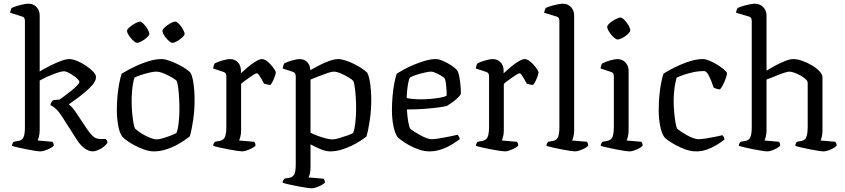

<svg xmlns="http://www.w3.org/2000/svg" viewBox="-20 -820 4579 1040"><path d="M199 0Q191 0 170.5 -3Q150 -6 125.5 -11Q101 -16 78.5 -21Q56 -26 45 -30Q45 -36 47.5 -42Q50 -48 54 -52L81 -57Q98 -59 106.5 -75Q115 -91 115 -132V-707Q115 -715 111.5 -722Q108 -729 98 -731L35 -751Q36 -760 39 -767.5Q42 -775 43 -777Q54 -782 71.5 -787.5Q89 -793 106.5 -796.5Q124 -800 135 -800Q161 -800 178 -781.5Q195 -763 195 -736V-433Q218 -447 248.5 -462.5Q279 -478 308 -489Q337 -500 355 -500Q373 -500 397.5 -490Q422 -480 445 -464.5Q468 -449 484 -432.5Q500 -416 500 -402Q500 -383 481 -360.5Q462 -338 435.5 -316.5Q409 -295 385.5 -278.5Q362 -262 353 -255Q358 -251 367.5 -241.5Q377 -232 390 -213L452 -120Q465 -101 481.5 -84Q498 -67 526 -67H553Q555 -65 558.5 -59.5Q562 -54 562 -47Q555 -35 540.5 -24Q526 -13 510 -6.5Q494 0 482 0Q460 0 437 -17.5Q414 -35 397 -62L319 -184Q302 -211 289 -224Q276 -237 267.5 -242.5Q259 -248 253 -251Q254 -260 259 -267Q264 -274 267 -277L303 -281Q312 -287 328.5 -299.5Q345 -312 363.5 -326.5Q382 -341 395.5 -354.5Q409 -368 410 -376Q410 -383 400 -392.5Q390 -402 376 -411.5Q362 -421 348.5 -427.5Q335 -434 328 -434Q311 -434 272 -419.5Q233 -405 195 -384V-116Q195 -96 191 -80.5Q187 -65 184 -59L265 -52Q267 -49 269 -43.5Q271 -38 271 -31Q266 -24 252.5 -17Q239 -10 224 -5Q209 0 199 0Z M814 0Q789 0 762 -9.5Q735 -19 710.5 -32Q686 -45 668 -58Q650 -71 643 -79Q628 -98 620.5 -138.5Q613 -179 613 -223Q613 -264 616.5 -301Q620 -338 626 -369Q632 -400 639 -421Q654 -430 679 -443.5Q704 -457 734 -470Q764 -483 795.5 -491.5Q827 -500 854 -500Q872 -500 895.5 -492Q919 -484 943 -472Q967 -460 986 -447.5Q1005 -435 1012 -425Q1020 -412 1025 -386.5Q1030 -361 1032 -332Q1034 -303 1034 -278Q1034 -221 1026 -167.5Q1018 -114 1008 -81Q995 -71 974.5 -57Q954 -43 928 -30Q902 -17 873 -8.5Q844 0 814 0ZM828 -65Q842 -65 865 -72Q888 -79 908.5 -87Q929 -95 936 -100Q944 -120 948 -157Q952 -194 952 -229Q952 -261 950 -293Q948 -325 944.5 -349.5Q941 -374 937 -382Q932 -388 912 -400Q892 -412 868 -422Q844 -432 825 -432Q812 -432 788.5 -426.5Q765 -421 742.5 -413.5Q720 -406 709 -400Q704 -389 700.5 -367.5Q697 -346 695 -321.5Q693 -297 693 -274Q693 -239 696 -207.5Q699 -176 703 -153.5Q707 -131 712 -123Q717 -118 730.5 -108Q744 -98 761.5 -88.5Q779 -79 797 -72Q815 -65 828 -65ZM913 -588Q907 -588 898 -595.5Q889 -603 880 -613.5Q871 -624 865.5 -635Q860 -646 860 -652Q860 -660 868 -668Q876 -676 887.5 -684Q899 -692 910.5 -697.5Q922 -703 928 -703Q936 -703 944.5 -695.5Q953 -688 961 -676.5Q969 -665 974.5 -654Q980 -643 980 -636Q980 -629 967.5 -617.5Q955 -606 939.5 -597Q924 -588 913 -588ZM722 -588Q716 -588 707 -595.5Q698 -603 689 -613.5Q680 -624 674 -634.5Q668 -645 668 -652Q668 -660 676.5 -668Q685 -676 696.5 -684Q708 -692 720 -697.5Q732 -703 738 -703Q744 -703 752.5 -695.5Q761 -688 769.5 -677Q778 -666 783.5 -654.5Q789 -643 789 -636Q789 -629 776.5 -617.5Q764 -606 748 -597Q732 -588 722 -588Z M1292 0Q1285 0 1264 -3Q1243 -6 1217.5 -11Q1192 -16 1169.5 -21Q1147 -26 1135 -30Q1135 -37 1138 -43Q1141 -49 1144 -52L1171 -57Q1182 -59 1190 -66Q1198 -73 1202 -89Q1206 -105 1206 -132V-407Q1206 -416 1202.5 -422Q1199 -428 1189 -431L1134 -449Q1136 -460 1138.5 -467Q1141 -474 1144 -477Q1159 -485 1185 -492.5Q1211 -500 1225 -500Q1252 -500 1268.5 -482.5Q1285 -465 1285 -437V-423Q1294 -431 1309 -444.5Q1324 -458 1340.5 -470.5Q1357 -483 1372.5 -491.5Q1388 -500 1399 -500Q1410 -500 1423 -491Q1436 -482 1447.5 -469Q1459 -456 1466.5 -444.5Q1474 -433 1474 -428Q1474 -423 1470 -410.5Q1466 -398 1459.5 -384Q1453 -370 1445 -360Q1435 -360 1425 -363Q1415 -366 1410 -367Q1404 -379 1396.5 -392Q1389 -405 1382.5 -414Q1376 -423 1371 -423Q1366 -423 1354 -415.5Q1342 -408 1328 -398Q1314 -388 1302 -379Q1290 -370 1286 -366V-115Q1286 -94 1282 -79.5Q1278 -65 1275 -59L1357 -52Q1359 -50 1361.5 -44.5Q1364 -39 1364 -31Q1358 -24 1344.5 -17Q1331 -10 1316.5 -5Q1302 0 1292 0Z M1669 200Q1661 200 1640 197Q1619 194 1593.5 189Q1568 184 1545.5 179Q1523 174 1511 170Q1511 162 1514 156.5Q1517 151 1520 148L1547 143Q1563 141 1572.5 127Q1582 113 1582 68V-407Q1582 -416 1578.5 -422Q1575 -428 1566 -431L1511 -449Q1513 -461 1515 -466.5Q1517 -472 1520 -477Q1536 -485 1562 -492.5Q1588 -500 1602 -500Q1629 -500 1644.5 -483.5Q1660 -467 1661 -440Q1679 -450 1698.5 -460.5Q1718 -471 1738.5 -480Q1759 -489 1777.5 -494.5Q1796 -500 1811 -500Q1828 -500 1851.5 -492.5Q1875 -485 1899 -473Q1923 -461 1942 -448Q1961 -435 1969 -426Q1977 -412 1982 -386Q1987 -360 1989 -331Q1991 -302 1991 -278Q1991 -222 1983 -168.5Q1975 -115 1965 -81Q1952 -70 1931 -56.5Q1910 -43 1883 -30Q1856 -17 1826.5 -8.5Q1797 0 1769 0Q1744 0 1715 -12.5Q1686 -25 1662 -38V85Q1662 106 1658.5 120.5Q1655 135 1651 141L1733 148Q1735 150 1737.5 155.5Q1740 161 1740 169Q1734 176 1721 183Q1708 190 1693 195Q1678 200 1669 200ZM1781 -65Q1795 -65 1818.5 -72Q1842 -79 1864 -87Q1886 -95 1893 -100Q1901 -120 1905 -158.5Q1909 -197 1909 -231Q1909 -264 1907 -294.5Q1905 -325 1901.5 -348.5Q1898 -372 1894 -381Q1889 -388 1869.5 -400Q1850 -412 1827 -422Q1804 -432 1786 -432Q1777 -432 1754.5 -424.5Q1732 -417 1706.5 -407Q1681 -397 1662 -389V-101Q1680 -92 1701.5 -84Q1723 -76 1744.5 -70.5Q1766 -65 1781 -65Z M2306 0Q2279 0 2250.5 -9.5Q2222 -19 2197 -33Q2172 -47 2155 -59.5Q2138 -72 2133 -78Q2119 -98 2111 -138Q2103 -178 2103 -222Q2103 -263 2106.5 -301Q2110 -339 2116 -370Q2122 -401 2129 -421Q2143 -430 2167.5 -443.5Q2192 -457 2222 -469.5Q2252 -482 2283 -491Q2314 -500 2341 -500Q2357 -500 2381 -489.5Q2405 -479 2426.5 -464.5Q2448 -450 2456 -439Q2463 -430 2467.5 -406.5Q2472 -383 2474.5 -356Q2477 -329 2476 -310Q2467 -296 2452.5 -283.5Q2438 -271 2423.5 -261Q2409 -251 2400 -246Q2390 -243 2358 -238.5Q2326 -234 2280.5 -230.5Q2235 -227 2184 -227Q2186 -192 2191 -162.5Q2196 -133 2202 -123Q2207 -118 2221.5 -108.5Q2236 -99 2254 -89Q2272 -79 2289 -72.5Q2306 -66 2318 -66Q2330 -66 2350 -69Q2370 -72 2391.5 -76Q2413 -80 2431 -84Q2449 -88 2458 -90Q2462 -87 2466 -80Q2470 -73 2470 -66Q2449 -50 2422.5 -34.5Q2396 -19 2366.5 -9.5Q2337 0 2306 0ZM2260 -282Q2286 -282 2313.5 -284.5Q2341 -287 2364 -291Q2387 -295 2399 -301Q2400 -314 2398.5 -333.5Q2397 -353 2395 -370Q2393 -387 2389 -395Q2387 -399 2372.5 -408Q2358 -417 2341.5 -424.5Q2325 -432 2314 -432Q2303 -432 2279 -426.5Q2255 -421 2232 -413.5Q2209 -406 2199 -399Q2194 -386 2190.5 -366.5Q2187 -347 2185 -326.5Q2183 -306 2183 -289Q2195 -286 2216.5 -284Q2238 -282 2260 -282Z M2715 0Q2708 0 2687 -3Q2666 -6 2640.5 -11Q2615 -16 2592.5 -21Q2570 -26 2558 -30Q2558 -37 2561 -43Q2564 -49 2567 -52L2594 -57Q2605 -59 2613 -66Q2621 -73 2625 -89Q2629 -105 2629 -132V-407Q2629 -416 2625.5 -422Q2622 -428 2612 -431L2557 -449Q2559 -460 2561.5 -467Q2564 -474 2567 -477Q2582 -485 2608 -492.5Q2634 -500 2648 -500Q2675 -500 2691.5 -482.5Q2708 -465 2708 -437V-423Q2717 -431 2732 -444.5Q2747 -458 2763.5 -470.5Q2780 -483 2795.5 -491.5Q2811 -500 2822 -500Q2833 -500 2846 -491Q2859 -482 2870.5 -469Q2882 -456 2889.5 -444.5Q2897 -433 2897 -428Q2897 -423 2893 -410.5Q2889 -398 2882.5 -384Q2876 -370 2868 -360Q2858 -360 2848 -363Q2838 -366 2833 -367Q2827 -379 2819.5 -392Q2812 -405 2805.5 -414Q2799 -423 2794 -423Q2789 -423 2777 -415.5Q2765 -408 2751 -398Q2737 -388 2725 -379Q2713 -370 2709 -366V-115Q2709 -94 2705 -79.5Q2701 -65 2698 -59L2780 -52Q2782 -50 2784.5 -44.5Q2787 -39 2787 -31Q2781 -24 2767.5 -17Q2754 -10 2739.5 -5Q2725 0 2715 0Z M3095 0Q3088 0 3067.5 -3Q3047 -6 3021.5 -11Q2996 -16 2974 -21Q2952 -26 2940 -30Q2940 -38 2943.5 -44Q2947 -50 2949 -52L2976 -57Q2993 -59 3001.5 -75Q3010 -91 3010 -132V-707Q3010 -715 3006.5 -721.5Q3003 -728 2993 -731L2927 -751Q2929 -760 2931.5 -767Q2934 -774 2936 -777Q2946 -782 2964.5 -787.5Q2983 -793 3001.5 -796.5Q3020 -800 3029 -800Q3056 -800 3073 -781.5Q3090 -763 3090 -736V-115Q3090 -94 3086 -79.5Q3082 -65 3079 -59L3160 -52Q3162 -49 3164 -43.5Q3166 -38 3166 -31Q3161 -24 3147.5 -17Q3134 -10 3119.5 -5Q3105 0 3095 0Z M3391 0Q3383 0 3362 -3Q3341 -6 3316 -11Q3291 -16 3268.5 -21Q3246 -26 3234 -30Q3234 -37 3237 -43Q3240 -49 3243 -52L3270 -57Q3281 -59 3289 -66Q3297 -73 3301 -89Q3305 -105 3305 -132V-407Q3305 -416 3301.5 -422Q3298 -428 3288 -431L3233 -449Q3234 -459 3237 -466.5Q3240 -474 3243 -477Q3258 -485 3284 -492.5Q3310 -500 3324 -500Q3351 -500 3368 -481.5Q3385 -463 3385 -436V-115Q3385 -94 3381 -79.5Q3377 -65 3374 -59L3455 -52Q3457 -48 3459 -43Q3461 -38 3461 -31Q3456 -24 3442.5 -17Q3429 -10 3415 -5Q3401 0 3391 0ZM3325 -606Q3319 -606 3309 -614Q3299 -622 3290 -633Q3281 -644 3275 -655.5Q3269 -667 3269 -674Q3269 -681 3277 -689.5Q3285 -698 3297.5 -706Q3310 -714 3322 -719.5Q3334 -725 3341 -725Q3348 -725 3357 -717Q3366 -709 3374.5 -697.5Q3383 -686 3388.5 -675Q3394 -664 3394 -656Q3394 -650 3386.5 -641.5Q3379 -633 3367.5 -624.5Q3356 -616 3344 -611Q3332 -606 3325 -606Z M3751 0Q3724 0 3696 -9.5Q3668 -19 3643 -32.5Q3618 -46 3600.5 -58.5Q3583 -71 3578 -78Q3564 -98 3556 -137.5Q3548 -177 3548 -222Q3548 -263 3551.5 -301Q3555 -339 3561 -370Q3567 -401 3574 -421Q3589 -431 3613.5 -444Q3638 -457 3667.5 -470Q3697 -483 3728 -491.5Q3759 -500 3787 -500Q3802 -500 3822.5 -491.5Q3843 -483 3863.5 -470.5Q3884 -458 3899 -445.5Q3914 -433 3918 -426Q3918 -414 3911.5 -396Q3905 -378 3896.5 -361Q3888 -344 3880 -336Q3870 -336 3861.5 -339Q3853 -342 3846 -345Q3841 -361 3832.5 -382Q3824 -403 3814.5 -419Q3805 -435 3794 -435Q3761 -435 3731 -428Q3701 -421 3678.5 -413Q3656 -405 3645 -399Q3642 -389 3638 -369.5Q3634 -350 3631.5 -325Q3629 -300 3629 -272Q3629 -242 3632 -210.5Q3635 -179 3639 -155.5Q3643 -132 3648 -123Q3653 -118 3667 -108.5Q3681 -99 3698.5 -89Q3716 -79 3733.5 -72.5Q3751 -66 3763 -66Q3779 -66 3806.5 -70.5Q3834 -75 3859 -80Q3884 -85 3893 -88Q3896 -85 3900 -79Q3904 -73 3904 -64Q3884 -48 3859.5 -33.5Q3835 -19 3808 -9.5Q3781 0 3751 0Z M4137 0Q4129 0 4108.5 -3Q4088 -6 4063 -11Q4038 -16 4016 -21Q3994 -26 3982 -30Q3982 -38 3985.5 -44Q3989 -50 3991 -52L4018 -57Q4035 -59 4043.5 -75Q4052 -91 4052 -132V-707Q4052 -715 4048.5 -721.5Q4045 -728 4035 -731L3967 -751Q3968 -760 3971 -767.5Q3974 -775 3976 -777Q3986 -782 4004.5 -787.5Q4023 -793 4041.5 -796.5Q4060 -800 4069 -800Q4096 -800 4114 -781.5Q4132 -763 4132 -736V-437Q4154 -451 4181 -465.5Q4208 -480 4233.5 -490Q4259 -500 4277 -500Q4298 -500 4325.5 -490.5Q4353 -481 4378 -466Q4403 -451 4419 -434Q4435 -417 4435 -402V-115Q4435 -94 4431.5 -79.5Q4428 -65 4425 -59L4505 -52Q4507 -49 4509.5 -43.5Q4512 -38 4512 -31Q4506 -24 4492.5 -16.5Q4479 -9 4465 -4.5Q4451 0 4441 0Q4433 0 4413 -3Q4393 -6 4368 -11Q4343 -16 4321 -21Q4299 -26 4288 -30Q4288 -37 4290.5 -42.5Q4293 -48 4296 -52L4323 -57Q4333 -59 4340 -65.5Q4347 -72 4351 -88Q4355 -104 4355 -132V-371Q4355 -381 4343.5 -391.5Q4332 -402 4315 -411.5Q4298 -421 4281.5 -426.5Q4265 -432 4256 -432Q4249 -432 4232 -427Q4215 -422 4195 -414Q4175 -406 4158 -399Q4141 -392 4132 -389V-116Q4132 -95 4128 -80Q4124 -65 4121 -59L4200 -52Q4202 -49 4204 -44Q4206 -39 4206 -31Q4200 -24 4187.5 -17Q4175 -10 4161 -5Q4147 0 4137 0Z"/></svg>

Font: Texturina Medium 12pt Light
Style: Regular
Weight: 300
Version: Version 1.002